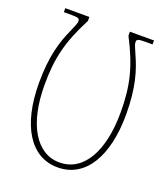

<svg xmlns="http://www.w3.org/2000/svg" viewBox="-133 -808 797 913"><g transform="rotate(20 265.0 -352.0)"><path d="M264 10C404 10 485 -125 485 -338C485 -475 459 -555 428 -623C414 -654 409 -668 409 -676C409 -689 412 -694 448 -694H489V-714H367V-694C436 -561 457 -471 457 -338C457 -143 387 -15 264 -15C147 -15 72 -139 72 -338C72 -471 93 -561 162 -694V-714H40V-694H81C117 -694 120 -689 120 -676C120 -668 115 -654 101 -623C70 -555 44 -475 44 -338C44 -125 125 10 264 10Z"/></g></svg>

Font: Noto Serif ExtraCondensed Thin
Style: Regular
Weight: 100
Width: 2
Designer: Monotype Design Team
Foundry: Monotype Imaging Inc.
Version: Version 2.013